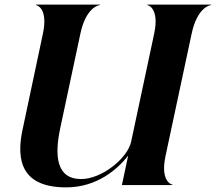

<svg xmlns="http://www.w3.org/2000/svg" viewBox="-20 -800 932 830"><path d="M646.5 -654.5 547 -188C532 -116 420 -26 331 -26C222 -26 216 -129 240 -244L327.5 -654.5C351 -765.5 404.5 -778 412 -778V-780H135.5V-778C138.5 -778 189 -765.5 165.5 -654.5L77 -237C50 -108 72 10 266 10C399.5 10 488 -68.5 534 -127L507 0H725.5V-2C722.5 -2 672 -14.5 695.5 -125.5L808.5 -654.5C832 -765.5 885.5 -778 892.5 -778V-780H616.5V-778C619.5 -778 670 -765.5 646.5 -654.5Z"/></svg>

Font: Beautique Display Medium
Style: Bold
Weight: 900
Italic angle: -12°
Designer: Nhat-Quang Ngo
Version: Version 1.100;Glyphs 3.2.3 (3260)